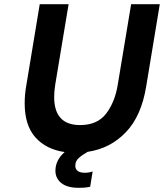

<svg xmlns="http://www.w3.org/2000/svg" viewBox="-20 -720 784 918"><path d="M744 -700 679 -307Q656 -165 581.5 -87.5Q507 -10 399 6Q371 22 355.5 36.5Q340 51 340 73Q340 88 351 97Q362 106 386 106Q399 106 409.5 103.5Q420 101 423 100L411 173Q407 174 394 176Q381 178 356 178Q302 178 273.5 155.5Q245 133 245 96Q245 46 289 7Q200 -6 149 -63.5Q98 -121 98 -226Q98 -266 105 -307L170 -700H308L244 -315Q239 -283 239 -256Q239 -122 363 -122Q446 -122 488 -177.5Q530 -233 543 -315L607 -700Z"/></svg>

Font: Be Vietnam
Style: Bold Italic
Weight: 700
Italic angle: -9.66701°
Designer: Gabriel Lam
Foundry: TypeRant
Version: Version 3.000